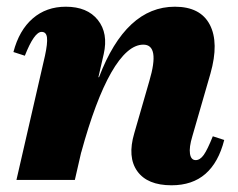

<svg xmlns="http://www.w3.org/2000/svg" viewBox="-20 -536 708 572"><path d="M491 16Q419 16 389 -26Q359 -68 380 -139L425 -295Q457 -403 407 -403Q383 -403 359 -382Q335 -361 311.5 -320Q288 -279 265.5 -219Q243 -159 222 -82H167V-306H275Q355 -516 501 -516Q577 -516 605 -462.5Q633 -409 607 -317L553 -130Q543 -97 546 -78Q549 -59 563 -59Q576 -59 587 -74.5Q598 -90 614 -130L648 -119Q631 -52 592 -18Q553 16 491 16ZM29 0 114 -370Q122 -407 120 -424Q118 -441 104 -441Q82 -441 54 -370L20 -381Q37 -446 77.5 -481Q118 -516 176 -516Q240 -516 271.5 -476.5Q303 -437 289 -375L203 0Z"/></svg>

Font: Platypi Light ExtraBold
Style: Italic
Weight: 800
Italic angle: -13°
Version: Version 1.200